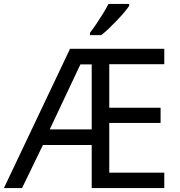

<svg xmlns="http://www.w3.org/2000/svg" viewBox="-21 -964 922 984"><path d="M821 0H449V-221H199L92 0H-1L338 -714H821V-635H539V-412H802V-334H539V-79H821ZM234 -301H449V-634H391ZM641 -934Q632 -920 615 -900Q598 -880 577.5 -858.5Q557 -837 536.5 -817.5Q516 -798 498 -784H440V-796Q455 -815 472.5 -841Q490 -867 507 -894.5Q524 -922 535 -944H641Z"/></svg>

Font: Noto Sans Ambassadori
Style: Regular
Weight: 400
Designer: Monotype Design Team
Foundry: Monotype Imaging Inc.
Version: Version 2.013